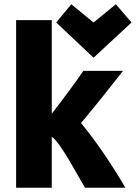

<svg xmlns="http://www.w3.org/2000/svg" viewBox="-20 -875 640 905"><path d="M571 10H381C352 -36 263 -208 224 -230V10H56V-780H224V-339C275 -405 332 -481 373 -541H560C499 -463 427 -373 362 -295C434 -208 514 -89 571 10ZM316 -855 421 -769 526 -855 600 -769 421 -603 245 -769Z"/></svg>

Font: Repo ExtraBold
Style: Bold
Weight: 700
Designer: Stefan Peev
Foundry: Context Ltd
Version: Version 1.502